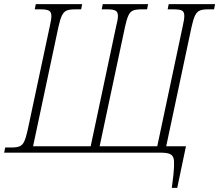

<svg xmlns="http://www.w3.org/2000/svg" viewBox="-37 -734 1054 923"><path d="M789 169 797 104Q801 62 799.5 39.5Q798 17 784 8.5Q770 0 738 0H-17L-12 -25H20Q43 -25 57 -30.5Q71 -36 79.5 -54Q88 -72 96 -109L202 -606Q210 -640 210 -657Q210 -677 198 -683Q186 -689 162 -689H130L135 -714H358L353 -689H322Q298 -689 284 -683.5Q270 -678 261 -660Q252 -642 244 -605L122 -31H399L521 -606Q530 -641 530 -657Q530 -677 518 -683Q506 -689 481 -689H452L457 -714H675L670 -689H641Q617 -689 603 -683.5Q589 -678 580.5 -660Q572 -642 564 -605L442 -31H719L841 -606Q849 -640 849 -658Q849 -678 837 -683.5Q825 -689 800 -689H769L774 -714H997L992 -689H961Q938 -689 924 -683.5Q910 -678 901 -660Q892 -642 884 -605L762 -31H857L815 169Z"/></svg>

Font: Noto Serif SemiCondensed ExtraLight
Style: Italic
Weight: 200
Width: 4
Italic angle: -12°
Designer: Monotype Design Team
Foundry: Monotype Imaging Inc.
Version: Version 2.013